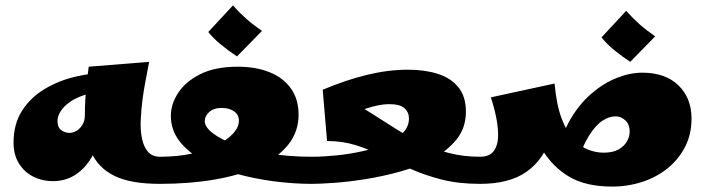

<svg xmlns="http://www.w3.org/2000/svg" viewBox="-20 -678 2610 708"><path d="M174 -10Q136 -10 103 -26.5Q70 -43 50 -75Q30 -107 30 -152Q30 -221 61.5 -270Q93 -319 145 -350Q197 -381 259 -395.5Q321 -410 381 -410V-340Q333 -340 297.5 -329.5Q262 -319 238.5 -302.5Q215 -286 203.5 -267.5Q192 -249 192 -232Q192 -208 206 -198Q220 -188 236 -188Q249 -188 262 -195.5Q275 -203 284 -218Q293 -233 293 -254L358 -257Q358 -210 346 -165.5Q334 -121 310.5 -86Q287 -51 253 -30.5Q219 -10 174 -10ZM570 0Q462 0 402 -29.5Q342 -59 317.5 -115.5Q293 -172 293 -254Q293 -280 294.5 -309Q296 -338 299.5 -369.5Q303 -401 307 -432L530 -450Q523 -413 516.5 -379Q510 -345 505.5 -311Q501 -277 499 -237Q497 -199 503.5 -167.5Q510 -136 526 -118Q542 -100 570 -100L590 -50Z M570 0V-100Q634 -100 687 -111.5Q740 -123 779 -142.5Q818 -162 839.5 -185.5Q861 -209 861 -233Q861 -255 843 -267.5Q825 -280 798 -280Q768 -280 751.5 -265Q735 -250 735 -231Q735 -210 764.5 -187Q794 -164 847.5 -144Q901 -124 973 -112Q1045 -100 1130 -100L1150 -50L1130 0Q1062 0 989.5 -9.5Q917 -19 849 -38Q781 -57 727 -87Q673 -117 641.5 -158Q610 -199 610 -251Q610 -294 637 -335.5Q664 -377 718.5 -404.5Q773 -432 857 -432Q924 -432 974.5 -411.5Q1025 -391 1053 -351.5Q1081 -312 1081 -255Q1081 -192 1042.5 -144Q1004 -96 934.5 -64Q865 -32 772 -16Q679 0 570 0ZM854 -470Q825 -489 796.5 -512Q768 -535 748 -560L839 -658Q864 -630 889 -608Q914 -586 946 -564Z M1130 0V-100Q1172 -100 1221 -105Q1270 -110 1317 -120.5Q1364 -131 1402.5 -147.5Q1441 -164 1464.5 -187Q1488 -210 1488 -241Q1488 -264 1471.5 -279Q1455 -294 1414 -294Q1379 -294 1328 -277Q1277 -260 1229 -229L1170 -347Q1255 -383 1333.5 -402Q1412 -421 1484 -421Q1547 -421 1595 -405.5Q1643 -390 1670.5 -356Q1698 -322 1698 -266Q1698 -207 1664 -164.5Q1630 -122 1575 -92.5Q1520 -63 1454.5 -45Q1389 -27 1325 -17Q1261 -7 1209 -3.5Q1157 0 1130 0ZM1750 0Q1671 0 1608.5 -16Q1546 -32 1493.5 -55.5Q1441 -79 1392.5 -102.5Q1344 -126 1294 -142Q1244 -158 1186 -158L1170 -347Q1220 -332 1265.5 -308.5Q1311 -285 1354.5 -257Q1398 -229 1442 -201.5Q1486 -174 1533.5 -151Q1581 -128 1634.5 -114Q1688 -100 1750 -100L1770 -50Z M2237 10Q2141 10 2079.5 -26Q2018 -62 1978.5 -127.5Q1939 -193 1909 -281L2025 -370Q2032 -292 2050.5 -242.5Q2069 -193 2094.5 -165Q2120 -137 2149 -126Q2178 -115 2206 -115Q2239 -115 2260 -126.5Q2281 -138 2291.5 -156Q2302 -174 2302 -193Q2302 -219 2286 -234Q2270 -249 2250 -249Q2226 -249 2201 -232.5Q2176 -216 2151.5 -177Q2127 -138 2104 -68L2038 -106Q2050 -181 2083 -237.5Q2116 -294 2160.5 -332.5Q2205 -371 2254 -390.5Q2303 -410 2348 -410Q2434 -410 2482 -363Q2530 -316 2530 -241Q2530 -183 2506.5 -137Q2483 -91 2442.5 -58Q2402 -25 2349 -7.5Q2296 10 2237 10ZM1750 0V-100Q1784 -100 1799.5 -119.5Q1815 -139 1816.5 -170.5Q1818 -202 1810.5 -241Q1803 -280 1790 -319L2025 -370Q2035 -255 2010 -172Q1985 -89 1921.5 -44.5Q1858 0 1750 0ZM2304 -450Q2275 -469 2246.5 -492Q2218 -515 2198 -540L2289 -638Q2314 -610 2339 -588Q2364 -566 2396 -544Z"/></svg>

Font: Marhey Light
Style: Regular
Weight: 300
Designer: Nur Syamsi & Bustanul Arifin
Foundry: Namelatype
Version: Version 1.000